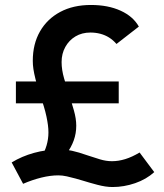

<svg xmlns="http://www.w3.org/2000/svg" viewBox="-20 -732 660 773"><path d="M118 -74Q134 -83 147 -102Q160 -121 167.5 -146.5Q175 -172 175 -199Q175 -213 173 -228.5Q171 -244 167 -263Q163 -282 156.5 -303.5Q150 -325 141 -352Q129 -389 123 -413Q117 -437 114.5 -454Q112 -471 112 -487Q112 -555 141 -605.5Q170 -656 222.5 -684Q275 -712 346 -712Q415 -712 465.5 -689Q516 -666 539 -625L449 -555Q435 -571 419 -581Q403 -591 384 -596Q365 -601 344 -601Q310 -601 284 -585.5Q258 -570 243 -543Q228 -516 228 -482Q228 -451 238 -416.5Q248 -382 258 -353Q268 -321 277.5 -287.5Q287 -254 287 -226Q287 -195 277 -167Q267 -139 246.5 -111Q226 -83 193 -53ZM316 -4Q303 -8 285 -13Q267 -18 249 -22Q231 -26 215 -26Q183 -26 146.5 -17Q110 -8 73 8L27 -78Q68 -103 117 -116.5Q166 -130 216 -130Q246 -130 270 -125Q294 -120 337 -105Q358 -98 382.5 -90.5Q407 -83 431 -83Q457 -83 484.5 -91.5Q512 -100 542 -118L601 -39Q569 -10 524 5.5Q479 21 433 21Q406 21 372 12Q338 3 316 -4ZM44 -316V-404H458V-316Z"/></svg>

Font: Mach Medium
Style: Regular
Weight: 500
Version: Version 1.002